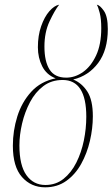

<svg xmlns="http://www.w3.org/2000/svg" viewBox="-20 -791 481 821"><path d="M173 10Q113 10 74 -34Q35 -78 35 -168Q35 -232 54 -293Q73 -354 113.5 -398.5Q154 -443 218 -456Q179 -471 160.5 -507.5Q142 -544 142 -589Q142 -639 156 -679Q170 -719 191 -743Q212 -767 233 -771Q214 -747 192 -700Q170 -653 170 -592Q170 -528 192 -493.5Q214 -459 263 -459Q301 -459 335 -483Q369 -507 391 -554Q413 -601 413 -671Q413 -710 406.5 -735.5Q400 -761 394 -771Q407 -769 424 -745Q441 -721 441 -667Q441 -577 400 -522Q359 -467 293 -451Q330 -436 353.5 -399.5Q377 -363 377 -294Q377 -242 364.5 -188.5Q352 -135 327 -90Q302 -45 263.5 -17.5Q225 10 173 10ZM174 0Q219 0 252 -26.5Q285 -53 306.5 -96Q328 -139 338.5 -190Q349 -241 349 -292Q349 -449 248 -449Q200 -449 165.5 -423Q131 -397 108.5 -354.5Q86 -312 74.5 -263Q63 -214 63 -169Q63 -84 93 -42Q123 0 174 0Z"/></svg>

Font: Noto Serif Display SemiCondensed Thin
Style: Italic
Weight: 100
Width: 4
Italic angle: -12°
Designer: Monotype Design Team
Foundry: Monotype Imaging Inc.
Version: Version 2.009